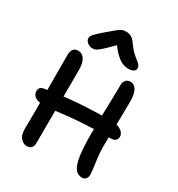

<svg xmlns="http://www.w3.org/2000/svg" viewBox="-226 -1121 1180 1276"><g transform="rotate(30 364.0 -483.0)"><path d="M596 10Q561 10 541 -18Q521 -46 512 -108.5Q503 -171 503 -274Q503 -356 505 -424.5Q507 -493 508.5 -549Q510 -605 510 -646Q510 -675 522.5 -689.5Q535 -704 558 -704Q587 -704 604 -675Q621 -646 621 -590Q621 -531 619.5 -466Q618 -401 616.5 -340.5Q615 -280 615 -233Q616 -199 619 -169Q622 -139 626.5 -109.5Q631 -80 634 -45Q637 -20 625.5 -5Q614 10 596 10ZM174 12Q146 12 124.5 -12.5Q103 -37 105 -93Q106 -142 106 -194.5Q106 -247 106 -301.5Q106 -356 105.5 -413Q105 -470 105 -529Q105 -588 105 -649Q105 -677 117 -693Q129 -709 155 -709Q184 -709 202.5 -682Q221 -655 221 -598Q221 -518 220.5 -440.5Q220 -363 220 -290.5Q220 -218 219.5 -154Q219 -90 219 -37Q219 -14 207 -1Q195 12 174 12ZM142 -280Q105 -280 84 -288Q63 -296 54.5 -309.5Q46 -323 46 -339Q46 -351 52.5 -361.5Q59 -372 79 -376Q164 -391 246.5 -399.5Q329 -408 412 -411.5Q495 -415 578 -415Q613 -415 635 -405.5Q657 -396 668 -382Q679 -368 679 -352Q679 -334 667.5 -323Q656 -312 635 -312Q518 -312 435.5 -307Q353 -302 297 -295.5Q241 -289 204.5 -284.5Q168 -280 142 -280ZM225 -769Q210 -769 197 -776Q184 -783 176.5 -793.5Q169 -804 169 -815Q169 -824 174 -833Q179 -842 196.5 -859.5Q214 -877 252 -909Q282 -934 299.5 -949Q317 -964 331.5 -971Q346 -978 367 -978Q391 -978 408.5 -967Q426 -956 445 -928Q467 -897 487 -878.5Q507 -860 522 -849Q537 -838 545 -828Q553 -818 553 -803Q553 -789 539.5 -780Q526 -771 502 -771Q478 -771 455 -780Q432 -789 404.5 -815Q377 -841 340 -892L379 -891Q337 -848 311 -823Q285 -798 269.5 -786Q254 -774 244 -771.5Q234 -769 225 -769Z"/></g></svg>

Font: Shantell Sans Medium
Style: Regular
Weight: 500
Designer: Stephen Nixon, Anya Danilova, Shantell Martin
Foundry: Arrow Type
Version: Version 1.011;[c5ecc13dd]